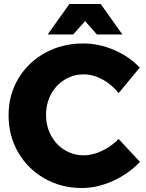

<svg xmlns="http://www.w3.org/2000/svg" viewBox="-20 -930 732 963"><path d="M401 -557Q348 -557 304.5 -530.5Q261 -504 236 -457.5Q211 -411 211 -354Q211 -297 236 -250.5Q261 -204 304.5 -177.5Q348 -151 401 -151Q444 -151 491 -173Q538 -195 575 -233L682 -118Q625 -58 546.5 -22.5Q468 13 391 13Q287 13 203 -35Q119 -83 71 -166Q23 -249 23 -352Q23 -454 72 -536Q121 -618 206.5 -665Q292 -712 398 -712Q476 -712 552 -679.5Q628 -647 681 -591L575 -463Q541 -506 494 -531.5Q447 -557 401 -557ZM594 -757H466L407 -824L347 -757H219L328 -910H485Z"/></svg>

Font: Montserrat arm2
Style: Bold
Weight: 700
Designer: Julieta Ulanovsky
Foundry: Julieta Ulanovsky
Version: Version 6.000